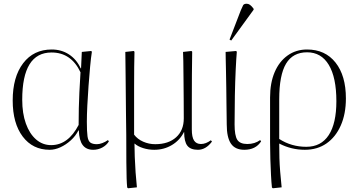

<svg xmlns="http://www.w3.org/2000/svg" viewBox="-20 -788 1919 1028"><path d="M246 14Q155 14 101.5 -57Q48 -128 48 -250Q48 -376 104 -449.5Q160 -523 257 -523Q309 -523 349.5 -496.5Q390 -470 412 -422H414L418 -510L468 -515L472 -511Q467 -480 462.5 -431Q458 -382 454 -327.5Q450 -273 447.5 -222.5Q445 -172 445 -136Q445 -84 448.5 -58.5Q452 -33 464 -24.5Q476 -16 499 -16Q512 -16 528 -22Q544 -28 558 -38L563 -31Q550 -10 527.5 2Q505 14 479 14Q442 14 423 -11Q404 -36 402 -90H400Q385 -60 359 -36.5Q333 -13 303.5 0.5Q274 14 246 14ZM254 -11Q345 -11 401 -119Q401 -169 402 -209Q403 -249 405 -293.5Q407 -338 411 -401Q361 -507 256 -507Q99 -507 99 -254Q99 -181 118.5 -126.5Q138 -72 173 -41.5Q208 -11 254 -11Z M666 220 661 216Q659 197 658 167Q657 137 656.5 82Q656 27 656 -66Q656 -71 655.5 -103Q655 -135 654.5 -183Q654 -231 653.5 -284.5Q653 -338 652.5 -387Q652 -436 651.5 -469.5Q651 -503 651 -510L696 -515L700 -511Q699 -481 698.5 -429Q698 -377 698 -314Q698 -251 698 -186.5Q698 -122 698 -67Q716 -43 746.5 -29.5Q777 -16 811 -16Q882 -16 923 -53Q964 -90 964 -154Q964 -202 963.5 -259Q963 -316 962.5 -369.5Q962 -423 961.5 -461.5Q961 -500 960 -510L1005 -515L1009 -511Q1008 -459 1007.5 -386.5Q1007 -314 1007 -237.5Q1007 -161 1007 -95Q1007 -54 1019 -35.5Q1031 -17 1056 -17Q1082 -17 1109 -37L1115 -30Q1082 14 1040 14Q1000 14 983 -8Q966 -30 966 -81H965Q943 -37 900.5 -11.5Q858 14 806 14Q775 14 746.5 5Q718 -4 701 -19H700Q700 10 701.5 51Q703 92 706 135Q709 178 713 215Z M1288 14Q1239 14 1216.5 -19Q1194 -52 1194 -122Q1194 -132 1193.5 -162Q1193 -192 1192.5 -233.5Q1192 -275 1191.5 -320Q1191 -365 1190 -405.5Q1189 -446 1188.5 -474.5Q1188 -503 1188 -510L1244 -515L1248 -511Q1245 -477 1242 -415Q1239 -353 1237.5 -276.5Q1236 -200 1236 -122Q1236 -62 1250.5 -39.5Q1265 -17 1304 -17Q1344 -17 1373 -38L1378 -31Q1349 14 1288 14ZM1218 -571 1209 -576 1269 -732Q1277 -751 1281.5 -759.5Q1286 -768 1301 -768Q1310 -768 1318.5 -762Q1327 -756 1338 -741V-736Z M1441 220 1436 216Q1433 189 1431 149.5Q1429 110 1427.5 64.5Q1426 19 1426 -26V-266Q1426 -344 1450.5 -401.5Q1475 -459 1520 -491Q1565 -523 1624 -523Q1721 -523 1776.5 -453Q1832 -383 1832 -261Q1832 -178 1804.5 -116Q1777 -54 1728 -20Q1679 14 1612 14Q1540 14 1476 -19H1475Q1475 22 1476 57.5Q1477 93 1480 130Q1483 167 1488 215ZM1620 -2Q1699 -2 1740 -64.5Q1781 -127 1781 -246Q1781 -373 1740.5 -440.5Q1700 -508 1624 -508Q1548 -508 1511.5 -447Q1475 -386 1475 -256V-44Q1540 -2 1620 -2Z"/></svg>

Font: Literata 72pt ExtraLight
Style: Regular
Weight: 200
Designer: Latin by Veronika Burian and Jose Scaglione. Greek by Irene Vlachou. Cyrillic by Vera Evstafieva.
Foundry: TypeTogether
Version: Version 3.002